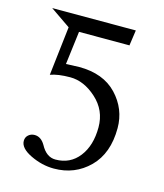

<svg xmlns="http://www.w3.org/2000/svg" viewBox="-92 -637 613 719"><g transform="rotate(15 214.5 -277.5)"><path d="M305.2 -180.2Q305.2 -246.1 256.6 -290Q208 -334 154.8 -334Q107.9 -334 78.1 -323.2L100.1 -513.2L22 -566.9H346.2L337.9 -508.8V-506.8H142.1L126 -377.9L176.8 -379.9Q271 -379.9 323 -325Q375 -270 375 -195.8Q375 -97.7 319.6 -42.7Q264.2 12.2 183.1 12.2Q137.2 12.2 92.5 -9.3Q47.9 -30.8 47.9 -59.1Q47.9 -73.2 57.9 -82Q67.9 -90.8 82 -90.8Q106.9 -90.8 123 -63Q145 -22 180.2 -22Q237.3 -22 271.2 -65.7Q305.2 -109.4 305.2 -180.2Z"/></g></svg>

Font: Linux Libertine Capitals
Style: Small Caps
Weight: 400
Designer: Philipp H. Poll
Foundry: Philipp H. Poll
Version: Version 5.1.3